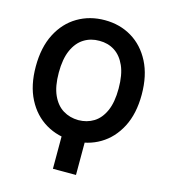

<svg xmlns="http://www.w3.org/2000/svg" viewBox="-133 -842 1014 1150"><g transform="rotate(15 373.5 -267.0)"><path d="M446.3 -19.5V203.1H303.2V-19.5ZM702.1 -362.8Q702.1 -244.6 658.9 -161.4Q615.7 -78.1 541.7 -34.2Q467.8 9.8 374.5 9.8Q280.8 9.8 206.1 -34.4Q131.3 -78.6 88.4 -161.9Q45.4 -245.1 45.4 -362.8Q45.4 -481.4 88.4 -565.2Q131.3 -648.9 206.1 -693.1Q280.8 -737.3 374.5 -737.3Q467.8 -737.3 541.7 -693.1Q615.7 -648.9 658.9 -565.2Q702.1 -481.4 702.1 -362.8ZM559.1 -362.8Q559.1 -448.2 534.9 -502.7Q510.7 -557.1 469.2 -583.5Q427.7 -609.9 374.5 -609.4Q321.3 -609.9 279.1 -583.5Q236.8 -557.1 212.4 -502.4Q188 -447.8 188 -362.8Q188 -277.3 212.6 -223.4Q237.3 -169.4 279.3 -143.8Q321.3 -118.2 374.5 -117.7Q427.7 -118.2 469.2 -143.8Q510.7 -169.4 534.9 -223.4Q559.1 -277.3 559.1 -362.8Z"/></g></svg>

Font: Inter Cardless Tabular Bold
Style: Bold
Weight: 700
Designer: Rasmus Andersson
Foundry: rsms
Version: Version 4.000;git-4fc901f